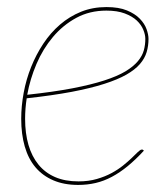

<svg xmlns="http://www.w3.org/2000/svg" viewBox="-20 -517 475 543"><path d="M400 -407Q400 -387.5 394.8 -369.8Q389.5 -352 375.8 -336Q362 -320 337.5 -306Q313 -292 274.8 -279.8Q236.5 -267.5 182.5 -257.2Q128.5 -247 55.5 -239Q51 -209.5 51 -181Q51 -140 60.5 -107.2Q70 -74.5 88.8 -51.5Q107.5 -28.5 135.8 -16.2Q164 -4 202 -4Q230.5 -4 253.8 -10.8Q277 -17.5 295.5 -27.5Q314 -37.5 328.2 -49Q342.5 -60.5 352.8 -70.5Q363 -80.5 370 -87.2Q377 -94 381 -94Q382.5 -94 383.5 -93.8Q384.5 -93.5 387 -91Q363.5 -65.5 341.2 -47.2Q319 -29 296.5 -17Q274 -5 250.5 0.5Q227 6 201 6Q161 6 130.8 -7Q100.5 -20 80.2 -44Q60 -68 50 -102.8Q40 -137.5 40 -181Q40 -217 47 -254.8Q54 -292.5 68 -327.5Q82 -362.5 102.5 -393.5Q123 -424.5 149.8 -447.5Q176.5 -470.5 209.2 -483.8Q242 -497 281 -497Q316 -497 339 -487.5Q362 -478 375.5 -464Q389 -450 394.5 -434.5Q400 -419 400 -407ZM281 -487Q233.5 -487 195.8 -466.5Q158 -446 129.8 -412.5Q101.5 -379 83.2 -336.2Q65 -293.5 57 -249Q131 -257 184.5 -267.2Q238 -277.5 275 -289.5Q312 -301.5 334.8 -315.2Q357.5 -329 370 -344Q382.5 -359 386.8 -374.8Q391 -390.5 391 -407Q391 -419 385.2 -433Q379.5 -447 366.8 -459Q354 -471 332.8 -479Q311.5 -487 281 -487Z"/></svg>

Font: Lato Hairline
Style: Italic
Weight: 250
Italic angle: -7°
Designer: Lukasz Dziedzic
Foundry: Lukasz Dziedzic
Version: Version 1.104; Western+Polish opensource